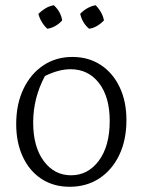

<svg xmlns="http://www.w3.org/2000/svg" viewBox="-20 -707 546 735"><path d="M247 8Q185 8 139 -22Q93 -52 67.5 -106.5Q42 -161 42 -232Q42 -308 69.5 -366Q97 -424 145.5 -456.5Q194 -489 257 -489Q319 -489 365.5 -458.5Q412 -428 438 -373.5Q464 -319 464 -247Q464 -171 436.5 -113.5Q409 -56 360 -24Q311 8 247 8ZM252 -36Q317 -36 358.5 -92Q400 -148 400 -244Q400 -336 359 -389Q318 -442 250 -442Q205 -442 152 -416Q107 -332 107 -238Q107 -145 147.5 -90.5Q188 -36 252 -36ZM186 -687Q213 -662 218 -629Q208 -617 192.5 -608Q177 -599 161 -597Q149 -608 140 -623Q131 -638 127 -654Q139 -666 154 -675Q169 -684 186 -687ZM346 -687Q358 -675 366.5 -660Q375 -645 378 -629Q367 -617 352 -608Q337 -599 321 -597Q295 -619 287 -654Q298 -666 313.5 -675Q329 -684 346 -687Z"/></svg>

Font: Piazzolla Light
Style: Regular
Weight: 300
Designer: Juan Pablo del Peral
Foundry: Huerta Tipografica
Version: Version 1.330